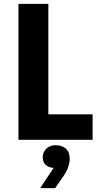

<svg xmlns="http://www.w3.org/2000/svg" viewBox="-20 -720 520 989"><path d="M229 -131H457V0H75V-700H229ZM256 145Q227 142 213.5 127.5Q200 113 200 90Q200 64 218.5 46Q237 28 267 28Q298 28 318.5 45Q339 62 339 99Q339 118 330.5 142.5Q322 167 300 197L264 249H187L256 145Z"/></svg>

Font: Tilda Sans Extra Bold
Style: Regular
Weight: 800
Designer: ParaType Ltd
Foundry: ParaType Ltd
Version: Version 1.009